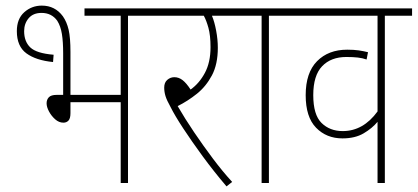

<svg xmlns="http://www.w3.org/2000/svg" viewBox="-20 -652 1488 684"><path d="M129 -632Q176 -632 204 -594Q218 -574 224.5 -546Q231 -518 231 -467V-314H410V-596H281V-622H533V-596H436V0H410V-288H231V-249Q231 -230 224 -222.5Q217 -215 206 -215Q190 -215 176.5 -227Q163 -239 154.5 -255Q146 -271 146 -284Q146 -297 154 -305.5Q162 -314 182 -314H205V-462Q205 -503 200.5 -531Q196 -559 184 -578Q164 -606 128 -606Q98 -606 82 -587Q66 -568 66 -541Q66 -504 88 -483Q110 -462 171 -457L169 -431Q108 -437 74 -462Q40 -487 40 -541Q40 -585 66.5 -608.5Q93 -632 129 -632Z M807 -4 787 12Q741 -42 701.5 -96Q662 -150 632.5 -195Q603 -240 588 -270Q574 -295 569.5 -310Q565 -325 565 -340Q565 -358 576 -367.5Q587 -377 601 -377Q617 -377 630.5 -366.5Q644 -356 659 -333Q690 -355 710 -392.5Q730 -430 730 -484Q730 -526 722.5 -553Q715 -580 706 -596H520V-622H842V-596H735Q744 -575 750 -543Q756 -511 756 -482Q756 -423 735 -383.5Q714 -344 681.5 -318Q649 -292 613 -274Q639 -229 671.5 -181Q704 -133 738.5 -87Q773 -41 807 -4Z M938 -596V0H912V-596H829V-622H1035V-596Z M1448 -596H1351V0H1325V-218Q1306 -195 1275.5 -177Q1245 -159 1200 -159Q1143 -159 1106 -197Q1069 -235 1069 -313Q1069 -393 1109.5 -434Q1150 -475 1217 -475Q1241 -475 1258 -472.5Q1275 -470 1291 -466L1286 -440Q1272 -445 1255 -447Q1238 -449 1214 -449Q1159 -449 1127.5 -416Q1096 -383 1096 -313Q1096 -243 1125.5 -214Q1155 -185 1201 -185Q1274 -185 1325 -255V-596H1022V-622H1448Z"/></svg>

Font: Noto Sans Devanagari UI Condensed Thin
Style: Regular
Weight: 100
Width: 3
Designer: Jelle Bosma - Monotype Design Team
Foundry: Monotype Imaging Inc.
Version: Version 2.004; ttfautohint (v1.8.4.7-5d5b)